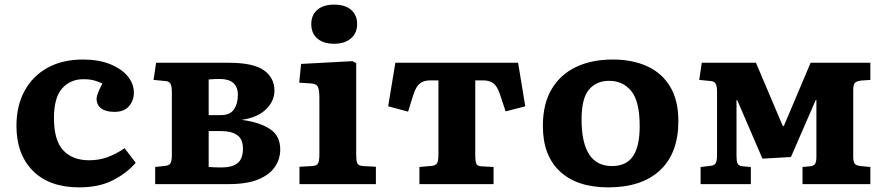

<svg xmlns="http://www.w3.org/2000/svg" viewBox="-20 -795 3819 829"><path d="M322 14Q193 14 122 -57.5Q51 -129 51 -252Q51 -337 85.5 -401.5Q120 -466 184.5 -502Q249 -538 339 -538Q406 -538 455.5 -518Q505 -498 531.5 -465.5Q558 -433 558 -395Q558 -361 537 -336.5Q516 -312 474 -312Q437 -312 417 -327Q397 -342 397 -369Q397 -387 422 -434Q405 -443 385.5 -448Q366 -453 340 -453Q284 -453 248.5 -413.5Q213 -374 213 -285Q213 -189 253 -146Q293 -103 365 -103Q408 -103 444.5 -116.5Q481 -130 518 -155L566 -92Q527 -47 467 -16.5Q407 14 322 14Z M650 0V-74L695 -79Q711 -81 716.5 -91Q722 -101 722 -127V-397Q722 -423 716 -433.5Q710 -444 695 -445L643 -450L654 -524H968Q1074 -524 1119.5 -491.5Q1165 -459 1165 -404Q1165 -359 1129 -323.5Q1093 -288 1026 -278V-277Q1098 -268 1144 -239Q1190 -210 1190 -149Q1190 -110 1168 -76Q1146 -42 1097 -21Q1048 0 965 0ZM881 -298H935Q973 -298 990 -322.5Q1007 -347 1007 -385Q1007 -454 929 -454Q920 -454 906 -453.5Q892 -453 881 -452ZM937 -72Q982 -72 1005.5 -90.5Q1029 -109 1029 -153Q1029 -194 1004.5 -211.5Q980 -229 936 -229H881V-74Q894 -73 910 -72.5Q926 -72 937 -72Z M1423 -606Q1377 -606 1350.5 -628.5Q1324 -651 1324 -691Q1324 -730 1350 -752.5Q1376 -775 1423 -775Q1470 -775 1496 -752.5Q1522 -730 1522 -691Q1522 -652 1495 -629Q1468 -606 1423 -606ZM1273 0V-75L1327 -78Q1347 -79 1353 -89.5Q1359 -100 1359 -128V-374Q1359 -406 1352.5 -420Q1346 -434 1320 -435L1272 -438L1280 -519L1502 -531L1518 -522V-125Q1518 -102 1522.5 -90.5Q1527 -79 1549 -78L1603 -75V0Z M1791 0V-74L1846 -79Q1862 -81 1867.5 -91Q1873 -101 1873 -127V-448H1838Q1811 -448 1794 -435.5Q1777 -423 1765 -387L1742 -313L1656 -336L1687 -524H2217L2248 -336L2163 -314L2139 -387Q2127 -423 2110 -435.5Q2093 -448 2066 -448H2032V-122Q2032 -99 2036.5 -88.5Q2041 -78 2057 -77L2111 -74V0Z M2606 14Q2472 14 2398 -54.5Q2324 -123 2324 -251Q2324 -347 2362 -410.5Q2400 -474 2467.5 -506Q2535 -538 2626 -538Q2710 -538 2774 -509Q2838 -480 2873.5 -421Q2909 -362 2909 -272Q2909 -134 2830 -60Q2751 14 2606 14ZM2622 -78Q2684 -78 2713 -120.5Q2742 -163 2742 -250Q2742 -357 2706 -401.5Q2670 -446 2610 -446Q2555 -446 2523 -408Q2491 -370 2491 -280Q2491 -78 2622 -78Z M3005 0V-74L3049 -79Q3065 -81 3070.5 -91Q3076 -101 3076 -127V-397Q3076 -423 3070 -433.5Q3064 -444 3049 -445L2999 -450L3010 -524H3244L3359 -253L3364 -250L3480 -524H3738V-450L3696 -447Q3676 -444 3670 -435.5Q3664 -427 3664 -406V-119Q3664 -98 3670 -89Q3676 -80 3696 -78L3738 -74V0H3445V-74L3477 -77Q3493 -78 3499 -87Q3505 -96 3505 -119V-363H3502L3395 -117L3272 -110L3163 -363H3160V-122Q3160 -99 3164.5 -89Q3169 -79 3186 -77L3222 -74V0Z"/></svg>

Font: Literata 7pt
Style: Bold
Weight: 700
Designer: Latin by Veronika Burian and Jose Scaglione. Greek by Irene Vlachou. Cyrillic by Vera Evstafieva.
Foundry: TypeTogether
Version: Version 3.002